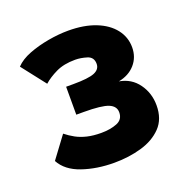

<svg xmlns="http://www.w3.org/2000/svg" viewBox="-90 -905 602 620"><g transform="rotate(-20 211.0 -595.0)"><path d="M202 -369Q142 -369 92.5 -386Q43 -403 23 -440L78 -514Q93 -502 109.5 -493Q126 -484 147 -479Q168 -474 195 -474Q226 -474 249 -483Q272 -492 272 -517Q272 -538 249 -547.5Q226 -557 164 -557H139V-653H163Q216 -653 236.5 -661.5Q257 -670 257 -689Q257 -712 236 -718.5Q215 -725 196 -725Q157 -725 130 -712Q103 -699 85 -683L21 -765Q39 -784 70 -796Q101 -808 137.5 -814.5Q174 -821 207 -821Q261 -821 300.5 -805.5Q340 -790 361.5 -762.5Q383 -735 383 -700Q383 -666 362 -642Q341 -618 305 -611Q346 -604 369.5 -571.5Q393 -539 393 -497Q393 -450 366 -422Q339 -394 295.5 -381.5Q252 -369 202 -369Z"/></g></svg>

Font: Raleway Thin Black
Style: Regular
Weight: 900
Version: Version 4.026